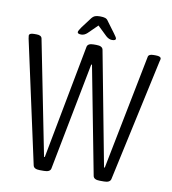

<svg xmlns="http://www.w3.org/2000/svg" viewBox="-92 -934 909 1015"><g transform="rotate(10 362.5 -426.0)"><path d="M190 2Q158 2 154 -17L11 -673Q11 -677 10 -681Q9 -685 9 -688Q9 -702 35 -702H49Q74 -702 78 -686L200 -71H204L320 -683Q324 -702 355 -702H370Q402 -702 406 -683L522 -71H526L648 -688Q651 -702 677 -702H689Q717 -702 717 -688Q717 -686 716 -682Q715 -678 714 -675L571 -17Q566 2 535 2H512Q480 2 476 -17L365 -595H361L249 -17Q245 2 212 2ZM281 -742Q261 -742 261 -752Q261 -757 266 -764.5Q271 -772 276 -780L319 -837Q326 -846 335.5 -850Q345 -854 363 -854Q381 -854 391 -850.5Q401 -847 407 -837L450 -779Q455 -772 460.5 -764Q466 -756 466 -752Q466 -742 446 -742Q430 -742 414 -756L363 -805L313 -756Q298 -742 281 -742Z"/></g></svg>

Font: Asap Condensed Light
Style: Regular
Weight: 300
Width: 3
Designer: Pablo Cosgaya
Foundry: Omnibus-Type
Version: Version 3.001; ttfautohint (v1.8.4.7-5d5b)